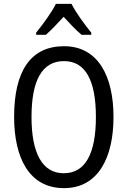

<svg xmlns="http://www.w3.org/2000/svg" viewBox="-20 -963 659 993"><path d="M350 -943H269C248 -900 204 -840 167 -794V-783H217C244 -806 277 -841 309 -876C341 -841 372 -808 402 -783H452V-794C418 -836 372 -898 350 -943ZM567 -358C567 -568 488 -724 311 -724C139 -724 53 -596 53 -359C53 -151 128 10 311 10C488 10 567 -148 567 -358ZM143 -358C143 -546 197 -647 311 -647C422 -647 476 -547 476 -358C476 -168 421 -67 310 -67C199 -67 143 -170 143 -358Z"/></svg>

Font: Noto Sans Khmer Condensed
Style: Regular
Weight: 400
Width: 3
Designer: Danh Hong and the Monotype Design Team
Foundry: Monotype Imaging Inc.
Version: Version 2.004